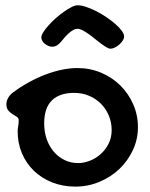

<svg xmlns="http://www.w3.org/2000/svg" viewBox="-20 -652 560 717"><path d="M45.9 -162.1Q45.9 -170.4 47.9 -180.7Q49.8 -190.9 49.8 -203.1Q49.8 -211.4 42.7 -215.8Q35.6 -220.2 26.9 -225.6Q18.1 -231 11 -239.3Q3.9 -247.6 3.9 -263.2Q3.9 -274.4 10 -285.6Q16.1 -296.9 27.8 -306.2Q56.6 -327.6 87.6 -344.7Q118.7 -361.8 149.7 -373.5Q180.7 -385.3 210.9 -391.6Q241.2 -397.9 269 -397.9Q315.9 -397.9 357.2 -380.6Q398.4 -363.3 429 -333.3Q459.5 -303.2 477.3 -262.9Q495.1 -222.7 495.1 -176.8Q495.1 -131.8 476.3 -91.6Q457.5 -51.3 425.8 -21Q394 9.3 351.3 27.1Q308.6 44.9 261.2 44.9Q214.8 44.9 175.3 29.3Q135.7 13.7 106.9 -13.9Q78.1 -41.5 62 -79.3Q45.9 -117.2 45.9 -162.1ZM272 -43Q292.5 -43 314.5 -51.3Q336.4 -59.6 354.7 -75.4Q373 -91.3 385 -114.3Q397 -137.2 397 -166Q397 -195.3 386.2 -220.7Q375.5 -246.1 356.7 -264.9Q337.9 -283.7 312.3 -294.4Q286.6 -305.2 256.8 -305.2Q202.6 -305.2 173.8 -277.1Q145 -249 145 -190.9Q145 -159.2 154.5 -132.1Q164.1 -105 181.2 -85.2Q198.2 -65.4 221.4 -54.2Q244.6 -43 272 -43ZM208 -496.1Q200.7 -487.3 192.4 -482.4Q184.1 -477.5 175.3 -477.5Q167.5 -477.5 160.2 -480.7Q152.8 -483.9 147 -488.8Q141.1 -493.7 137.7 -500Q134.3 -506.3 134.3 -512.2Q134.3 -520 141.8 -532Q149.4 -543.9 161.4 -557.4Q173.3 -570.8 188.2 -584Q203.1 -597.2 218.3 -607.9Q233.4 -618.7 247.1 -625.5Q260.7 -632.3 270 -632.3Q283.7 -632.3 301.8 -626.2Q319.8 -620.1 339.1 -610.4Q358.4 -600.6 377 -588.1Q395.5 -575.7 410.4 -562.7Q425.3 -549.8 434.3 -537.6Q443.4 -525.4 443.4 -516.1Q443.4 -508.3 438 -500Q432.6 -491.7 425 -485.1Q417.5 -478.5 408.7 -474.4Q399.9 -470.2 393.1 -470.2Q386.2 -470.2 377 -475.8Q367.7 -481.4 356.7 -489.5Q345.7 -497.6 334 -507.3Q322.3 -517.1 310.8 -525.1Q299.3 -533.2 288.6 -538.8Q277.8 -544.4 269 -544.4Q261.2 -544.4 253.2 -539.8Q245.1 -535.2 237.1 -528.1Q229 -521 221.7 -512.5Q214.4 -503.9 208 -496.1Z"/></svg>

Font: Gochi Hand Cyrillic
Style: Regular
Weight: 400
Designer: Juan Pablo del Peral; Denis Ignatov
Foundry: Juan Pablo del Peral; Denis Ignatov
Version: Version 1.00 June 29, 2018, initial release